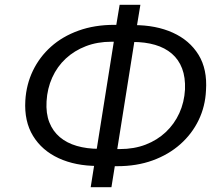

<svg xmlns="http://www.w3.org/2000/svg" viewBox="-20 -753 923 796"><path d="M356 23 373 -84 398 -65H385Q293 -65 223.5 -97Q154 -129 117 -189.5Q80 -250 85 -336Q89 -403 116.5 -460Q144 -517 191.5 -559.5Q239 -602 305.5 -626Q372 -650 454 -650H484L459 -631L476 -733H562L545 -630L521 -649H534Q627 -649 696.5 -617.5Q766 -586 803 -526Q840 -466 834 -378Q831 -312 803.5 -255Q776 -198 727.5 -155Q679 -112 613 -88Q547 -64 466 -64H435L459 -83L442 23ZM378 -116 455 -600 472 -580H442Q384 -580 336 -561.5Q288 -543 252.5 -510Q217 -477 196.5 -431.5Q176 -386 173 -333Q170 -283 184.5 -246Q199 -209 228 -184.5Q257 -160 298.5 -148Q340 -136 390 -136H405ZM463 -115 447 -135H477Q536 -135 584 -153.5Q632 -172 667.5 -205.5Q703 -239 723.5 -284Q744 -329 747 -382Q749 -432 735 -469Q721 -506 692.5 -530.5Q664 -555 623 -567Q582 -579 531 -579H516L540 -599Z"/></svg>

Font: Nunito Sans 10pt
Style: Italic
Weight: 400
Italic angle: -9°
Designer: Vernon Adams
Foundry: Vernon Adams
Version: Version 3.101;gftools[0.9.27]